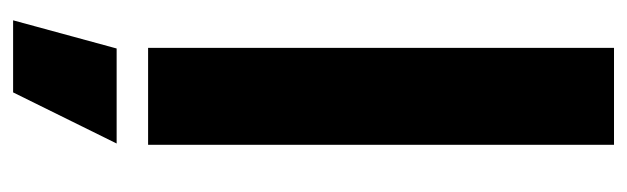

<svg xmlns="http://www.w3.org/2000/svg" viewBox="-352 -399 957 293"><g transform="rotate(90 126.5 -252.5)"><path d="M53 0V-711H201V0ZM11 206 54 48H199L121 206Z"/></g></svg>

Font: TikTok Sans 24pt
Style: Bold
Weight: 700
Version: Version 4.000